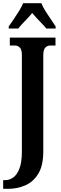

<svg xmlns="http://www.w3.org/2000/svg" viewBox="-35 -951 386 1211"><path d="M-15 240V185H0Q25 185 48.5 168.5Q72 152 87.5 112.5Q103 73 103 5V-604Q103 -639 89.5 -651.5Q76 -664 60 -664H27V-714H315V-664H282Q265 -664 251.5 -651.5Q238 -639 238 -601V4Q238 94 206 145.5Q174 197 123.5 218.5Q73 240 17 240ZM20 -784Q33 -803 51 -829Q69 -855 85.5 -882Q102 -909 111 -931H226Q234 -909 251 -882Q268 -855 286 -829Q304 -803 316 -784V-771H257Q248 -783 231.5 -800Q215 -817 197.5 -835.5Q180 -854 168 -869Q149 -845 122.5 -818.5Q96 -792 80 -771H20Z"/></svg>

Font: Noto Serif ExtraCondensed
Style: Bold
Weight: 700
Width: 2
Designer: Monotype Design Team
Foundry: Monotype Imaging Inc.
Version: Version 2.014; ttfautohint (v1.8.4.7-5d5b)